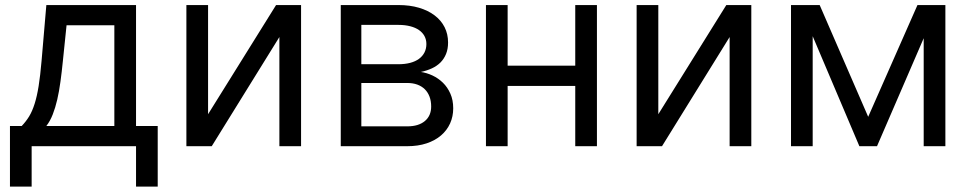

<svg xmlns="http://www.w3.org/2000/svg" viewBox="-20 -565 3750 742"><path d="M18.5 -78.1H63.9Q80.6 -95.5 92.7 -115.4Q104.8 -135.3 113.8 -163.9Q122.9 -192.5 129.3 -232.4Q135.7 -272.4 140.6 -329.5L159.1 -545.5H505.7V-78.1H589.5V156.2H505.7V0H102.3V156.2H18.5ZM421.9 -78.1V-467.3H237.2L223 -329.5Q218.8 -286.9 213.6 -249.3Q208.5 -211.6 201.2 -180Q193.9 -148.4 183.8 -122.7Q173.7 -96.9 159.1 -78.1Z M1046.9 -545.5H1143.5V0H1059.7V-421.9L798.3 0H700.3V-545.5H784.1V-123.6Z M1296.9 -545.5H1519.9Q1563.9 -545.5 1599.3 -535Q1634.6 -524.5 1659.6 -505.5Q1684.7 -486.5 1698.2 -459.9Q1711.6 -433.2 1711.6 -400.6Q1711.6 -375.7 1703.8 -356.5Q1696 -337.4 1682.2 -323.5Q1668.3 -309.7 1649 -300.8Q1629.6 -291.9 1606.5 -286.9Q1628.9 -283.7 1651.3 -273.3Q1673.7 -262.8 1691.6 -245.4Q1709.5 -228 1720.5 -203.1Q1731.5 -178.3 1731.5 -146.3Q1731.5 -115.1 1719.5 -88.2Q1707.4 -61.4 1684.5 -41.7Q1661.6 -22 1628.6 -11Q1595.5 0 1554 0H1296.9ZM1554 -76.7Q1597.3 -76.7 1621.8 -97.1Q1646.3 -117.5 1646.3 -153.4Q1646.3 -174.7 1639.9 -191.6Q1633.5 -208.5 1621.6 -220.2Q1609.7 -231.9 1592.7 -238.1Q1575.6 -244.3 1554 -244.3H1376.4V-76.7ZM1519.9 -316.8Q1545.1 -316.8 1565.2 -322.1Q1585.2 -327.4 1599.1 -337.5Q1612.9 -347.7 1620.4 -362.2Q1627.8 -376.8 1627.8 -394.9Q1627.8 -411.9 1620.4 -425.6Q1612.9 -439.3 1599.1 -448.9Q1585.2 -458.5 1565.2 -463.6Q1545.1 -468.8 1519.9 -468.8H1376.4V-316.8Z M1941.8 -311.1H2203.1V-545.5H2286.9V0H2203.1V-233H1941.8V0H1858V-545.5H1941.8Z M2786.9 -545.5H2883.5V0H2799.7V-421.9L2538.4 0H2440.3V-545.5H2524.1V-123.6Z M3525.6 -545.5H3633.5V0H3549.7V-417.3L3369.3 0H3301.1L3120.7 -425.1V0H3036.9V-545.5H3147.7L3335.2 -113.6Z"/></svg>

Font: Fast_Sans-Dotted
Style: Regular
Weight: 400
Version: Version 3.018